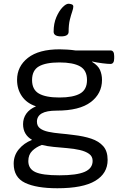

<svg xmlns="http://www.w3.org/2000/svg" viewBox="-20 -792 663 1024"><path d="M286 212Q174 212 113.5 183Q53 154 53 81Q53 37 80.5 4Q108 -29 149 -45L150 -47Q128 -59 115.5 -80Q103 -101 103 -130Q103 -161 120 -185.5Q137 -210 172 -225Q123 -241 97 -278.5Q71 -316 71 -366Q71 -438 129 -483.5Q187 -529 298 -529Q314 -529 338.5 -527.5Q363 -526 382 -523H569Q589 -523 589 -493V-481Q589 -451 569 -451Q555 -451 526.5 -454.5Q498 -458 472 -464L471 -462Q503 -443 513.5 -418.5Q524 -394 524 -366Q524 -293 464 -247.5Q404 -202 282 -202Q228 -202 202.5 -187Q177 -172 177 -143Q177 -120 193.5 -107.5Q210 -95 238.5 -89Q267 -83 301.5 -80Q336 -77 373 -72Q426 -66 466.5 -52.5Q507 -39 530.5 -12.5Q554 14 554 61Q554 133 488 172.5Q422 212 286 212ZM297 -272Q370 -272 407 -293Q444 -314 444 -365Q444 -417 407 -438Q370 -459 297 -459Q224 -459 187.5 -438Q151 -417 151 -365Q151 -314 187.5 -293Q224 -272 297 -272ZM297 143Q389 143 431.5 124.5Q474 106 474 66Q474 42 455 28.5Q436 15 405.5 8Q375 1 338.5 -2Q302 -5 266.5 -8.5Q231 -12 203 -19Q173 -8 152 12.5Q131 33 131 67Q131 108 168 125.5Q205 143 297 143ZM306 -598Q266 -598 266 -623Q266 -667 280.5 -700.5Q295 -734 313.5 -753Q332 -772 345 -772Q353 -772 362 -769Q371 -766 371 -757Q371 -747 365 -730Q359 -713 352.5 -687Q346 -661 346 -623Q346 -598 306 -598Z"/></svg>

Font: Asap Semi Expanded
Style: Regular
Weight: 400
Width: 6
Designer: Pablo Cosgaya
Foundry: Omnibus-Type
Version: Version 3.001; ttfautohint (v1.8.4.7-5d5b)